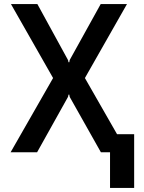

<svg xmlns="http://www.w3.org/2000/svg" viewBox="-20 -751 708 947"><path d="M164.4 -730.8 314.3 -457Q317.5 -451.7 317.5 -444.2H322.1Q322.1 -452.4 324.9 -457L476.6 -730.8H606.2L398.8 -366.1L608.3 0H477.6L324.9 -271Q322.1 -276.3 322.1 -284.1H317.5Q317.5 -277 314.3 -271L163 0H32.3L241.8 -366.1L34.1 -730.8ZM641.7 -89.1V175.8H522.7V-89.1Z"/></svg>

Font: Interface Medium
Style: Regular
Weight: 500
Designer: Rasmus Andersson
Foundry: rsms
Version: Version 1.8